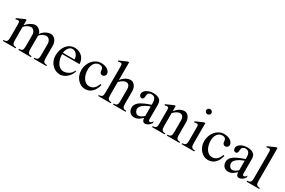

<svg xmlns="http://www.w3.org/2000/svg" viewBox="108 -1839 4435 2991"><g transform="rotate(30 2325.0 -343.0)"><path d="M87.9 -323.2Q87.9 -342.8 87.4 -356.7Q86.9 -370.6 84.2 -379.9Q81.5 -389.2 75.4 -393.6Q69.3 -397.9 58.1 -397.9Q50.3 -397.9 40.5 -396Q30.8 -394 17.1 -390.1L9.8 -408.2L147 -469.2H170.9V-374Q187 -393.1 207 -410.4Q227.1 -427.7 248.3 -440.7Q269.5 -453.6 290.8 -461.4Q312 -469.2 331.1 -469.2Q349.6 -469.2 368.7 -461.9Q387.7 -454.6 403.8 -441.7Q419.9 -428.7 431.4 -410.9Q442.9 -393.1 446.8 -372.1Q457.5 -392.1 475.6 -409.9Q493.7 -427.7 515.9 -440.9Q538.1 -454.1 562.7 -461.7Q587.4 -469.2 610.8 -469.2Q634.3 -469.2 655.3 -457.8Q676.3 -446.3 691.7 -426.8Q707 -407.2 716.1 -380.9Q725.1 -354.5 725.1 -325.2V-106.9Q725.1 -82.5 727.8 -65.7Q730.5 -48.8 738.3 -38.1Q746.1 -27.3 760.3 -22.7Q774.4 -18.1 796.9 -18.1V0H569.8V-18.1Q592.8 -18.1 606.9 -22.9Q621.1 -27.8 628.9 -38.6Q636.7 -49.3 639.4 -66.2Q642.1 -83 642.1 -106.9V-312Q642.1 -331.5 636 -348.9Q629.9 -366.2 619.6 -379.2Q609.4 -392.1 595.7 -399.7Q582 -407.2 566.9 -407.2Q549.8 -407.2 532.2 -402.1Q514.6 -397 498.5 -388.2Q482.4 -379.4 469.2 -367.4Q456.1 -355.5 448.2 -341.8V-106.9Q448.2 -82.5 450.9 -65.7Q453.6 -48.8 461.4 -38.1Q469.2 -27.3 483.4 -22.7Q497.6 -18.1 520 -18.1V0H293V-18.1Q315.9 -18.1 330.1 -22.9Q344.2 -27.8 352.1 -38.6Q359.9 -49.3 362.5 -66.2Q365.2 -83 365.2 -106.9V-312Q365.2 -331.5 359.1 -348.9Q353 -366.2 342.8 -379.2Q332.5 -392.1 318.8 -399.7Q305.2 -407.2 290 -407.2Q274.4 -407.2 257.3 -401.9Q240.2 -396.5 224.1 -387.7Q208 -378.9 194.1 -366.9Q180.2 -355 170.9 -341.8V-106.9Q170.9 -82.5 173.8 -65.7Q176.8 -48.8 184.6 -38.1Q192.4 -27.3 206.5 -22.7Q220.7 -18.1 243.2 -18.1V0H16.1V-18.1Q39.1 -18.1 53.2 -22.9Q67.4 -27.8 75 -38.6Q82.5 -49.3 85.2 -66.2Q87.9 -83 87.9 -106.9Z M1042 9.8Q999.5 9.8 962.4 -7.8Q925.3 -25.4 897.5 -55.4Q869.6 -85.4 853.5 -126Q837.4 -166.5 837.4 -212.9Q837.4 -268.6 852.1 -315.4Q866.7 -362.3 893.6 -396.5Q920.4 -430.7 958.5 -450Q996.6 -469.2 1043 -469.2Q1084 -469.2 1118.2 -454.6Q1152.3 -439.9 1177 -414.8Q1201.7 -389.6 1215.3 -356Q1229 -322.3 1229 -284.2H917Q917 -237.8 928 -196.8Q939 -155.8 958.5 -125.5Q978 -95.2 1005.1 -77.6Q1032.2 -60.1 1064.9 -60.1Q1091.8 -60.1 1117.7 -68.4Q1143.6 -76.7 1164.8 -90.8Q1186 -105 1201.2 -123.8Q1216.3 -142.6 1222.2 -164.1L1240.2 -161.1Q1231.4 -126 1211.4 -94.7Q1191.4 -63.5 1164.6 -40.3Q1137.7 -17.1 1106 -3.7Q1074.2 9.8 1042 9.8ZM1125 -308.1Q1125 -334.5 1116.7 -357.4Q1108.4 -380.4 1093.8 -397.7Q1079.1 -415 1059.3 -425Q1039.6 -435.1 1017.1 -435.1Q998.5 -435.1 981.2 -425Q963.9 -415 950.4 -397.7Q937 -380.4 928 -357.4Q918.9 -334.5 917 -308.1Z M1496.1 9.8Q1455.1 9.8 1419.4 -8.1Q1383.8 -25.9 1356.9 -56.6Q1330.1 -87.4 1314.7 -128.9Q1299.3 -170.4 1299.3 -217.8Q1299.3 -270 1316.4 -315.9Q1333.5 -361.8 1362.8 -395.8Q1392.1 -429.7 1431.6 -449.5Q1471.2 -469.2 1516.1 -469.2Q1551.3 -469.2 1580.8 -460.9Q1610.4 -452.6 1631.8 -438Q1653.3 -423.3 1665.3 -403.3Q1677.2 -383.3 1677.2 -359.9Q1677.2 -349.6 1672.4 -340.3Q1667.5 -331.1 1659.7 -324Q1651.9 -316.9 1642.1 -313Q1632.3 -309.1 1622.1 -309.1Q1610.8 -309.1 1601.8 -313.5Q1592.8 -317.9 1586.4 -325.2Q1580.1 -332.5 1576.7 -341.6Q1573.2 -350.6 1573.2 -359.9Q1573.2 -376 1570.1 -389.6Q1566.9 -403.3 1559.1 -413.6Q1551.3 -423.8 1537.6 -429.4Q1523.9 -435.1 1502.9 -435.1Q1474.6 -435.1 1452.1 -422.6Q1429.7 -410.2 1414.3 -388.7Q1398.9 -367.2 1390.6 -338.4Q1382.3 -309.6 1382.3 -276.9Q1382.3 -232.9 1392.8 -193.4Q1403.3 -153.8 1422.4 -124.3Q1441.4 -94.7 1468.3 -77.4Q1495.1 -60.1 1528.3 -60.1Q1557.6 -60.1 1579.6 -69.6Q1601.6 -79.1 1618.2 -95.7Q1634.8 -112.3 1647 -134Q1659.2 -155.8 1668.9 -180.2L1688 -173.8Q1677.7 -130.4 1659.9 -96.2Q1642.1 -62 1617.7 -38.6Q1593.3 -15.1 1562.7 -2.7Q1532.2 9.8 1496.1 9.8Z M1884.3 -376Q1921.9 -422.9 1962.9 -446Q2003.9 -469.2 2046.4 -469.2Q2068.4 -469.2 2087.4 -458.3Q2106.4 -447.3 2120.6 -428.5Q2134.8 -409.7 2143.1 -384.3Q2151.4 -358.9 2151.4 -330.1V-106.9Q2151.4 -82.5 2154.1 -65.7Q2156.7 -48.8 2164.6 -38.1Q2172.4 -27.3 2186.5 -22.7Q2200.7 -18.1 2223.1 -18.1V0H1996.1V-18.1Q2019 -18.1 2033.2 -22.9Q2047.4 -27.8 2055.2 -38.6Q2063 -49.3 2065.7 -66.2Q2068.4 -83 2068.4 -106.9V-314.9Q2068.4 -360.4 2049.6 -383.8Q2030.8 -407.2 2001.5 -407.2Q1988.3 -407.2 1973.6 -402.6Q1959 -397.9 1943.6 -389.2Q1928.2 -380.4 1913.1 -368.2Q1897.9 -356 1884.3 -340.8V-106.9Q1884.3 -82.5 1887.2 -65.7Q1890.1 -48.8 1897.9 -38.1Q1905.8 -27.3 1919.7 -22.7Q1933.6 -18.1 1956.1 -18.1V0H1729.5V-18.1Q1752.4 -18.1 1766.6 -22.9Q1780.8 -27.8 1788.3 -38.6Q1795.9 -49.3 1798.6 -66.2Q1801.3 -83 1801.3 -106.9V-549.8Q1801.3 -569.3 1800.8 -583.5Q1800.3 -597.7 1797.6 -606.9Q1794.9 -616.2 1788.8 -620.6Q1782.7 -625 1771.5 -625Q1763.7 -625 1753.7 -623Q1743.7 -621.1 1730.5 -617.2L1723.1 -634.8L1860.4 -695.8H1884.3Z M2602.5 -86.9Q2602.5 -72.8 2607.9 -62.3Q2613.3 -51.8 2625.5 -51.8Q2642.6 -51.8 2654.1 -63.5Q2665.5 -75.2 2676.3 -91.8V-58.1Q2668.5 -44.4 2657.7 -32.2Q2647 -20 2633.5 -10.7Q2620.1 -1.5 2604 4.2Q2587.9 9.8 2569.3 9.8Q2556.2 9.8 2546.6 2.9Q2537.1 -3.9 2531.2 -14.4Q2525.4 -24.9 2522.5 -37.8Q2519.5 -50.8 2519.5 -63Q2504.9 -50.3 2490.7 -37.6Q2476.6 -24.9 2460 -14.2Q2443.4 -3.4 2423.1 3.2Q2402.8 9.8 2376.5 9.8Q2351.6 9.8 2331.8 1Q2312 -7.8 2298.1 -23.2Q2284.2 -38.6 2276.9 -59.6Q2269.5 -80.6 2269.5 -105Q2269.5 -131.8 2280.5 -154.1Q2291.5 -176.3 2310.3 -194.6Q2329.1 -212.9 2354 -227.8Q2378.9 -242.7 2406.5 -255.1Q2434.1 -267.6 2463.1 -277.8Q2492.2 -288.1 2519.5 -297.9V-326.2Q2519.5 -357.4 2513.9 -379.2Q2508.3 -400.9 2497.8 -414.1Q2487.3 -427.2 2472.2 -433.1Q2457 -439 2438.5 -439Q2417.5 -439 2404.1 -432.9Q2390.6 -426.8 2383.1 -417Q2375.5 -407.2 2372.8 -394.8Q2370.1 -382.3 2370.1 -369.1Q2370.1 -356.9 2368.4 -345.9Q2366.7 -335 2362.1 -326.4Q2357.4 -317.9 2349.4 -313Q2341.3 -308.1 2329.1 -308.1Q2309.6 -308.1 2297.4 -323.2Q2285.2 -338.4 2285.2 -361.8Q2285.2 -384.8 2298.8 -404.3Q2312.5 -423.8 2335.7 -438.2Q2358.9 -452.6 2389.4 -460.9Q2419.9 -469.2 2454.1 -469.2Q2495.1 -469.2 2523.4 -460.4Q2551.8 -451.7 2569.3 -435.8Q2586.9 -419.9 2594.7 -397.5Q2602.5 -375 2602.5 -347.2ZM2519.5 -268.1Q2492.7 -258.8 2463.4 -244.9Q2434.1 -231 2409.4 -213.4Q2384.8 -195.8 2368.7 -174.6Q2352.5 -153.3 2352.5 -128.9Q2352.5 -111.8 2358.2 -96.9Q2363.8 -82 2373.3 -70.6Q2382.8 -59.1 2395 -52.5Q2407.2 -45.9 2420.4 -45.9Q2434.1 -45.9 2446.8 -49.8Q2459.5 -53.7 2471.4 -60.8Q2483.4 -67.9 2495.1 -76.9Q2506.8 -85.9 2519.5 -96.2Z M2770 -323.2Q2770 -342.8 2769.5 -356.7Q2769 -370.6 2766.4 -379.9Q2763.7 -389.2 2757.6 -393.6Q2751.5 -397.9 2740.2 -397.9Q2732.4 -397.9 2722.7 -396Q2712.9 -394 2699.2 -390.1L2691.9 -408.2L2829.1 -469.2H2853V-376Q2891.1 -422.9 2931.9 -446Q2972.7 -469.2 3015.1 -469.2Q3037.1 -469.2 3056.2 -458.3Q3075.2 -447.3 3089.4 -428.5Q3103.5 -409.7 3111.8 -384.3Q3120.1 -358.9 3120.1 -330.1V-106.9Q3120.1 -82.5 3123 -65.7Q3126 -48.8 3133.8 -38.1Q3141.6 -27.3 3155.5 -22.7Q3169.4 -18.1 3191.9 -18.1V0H2965.3V-18.1Q2988.3 -18.1 3002.4 -22.9Q3016.6 -27.8 3024.2 -38.6Q3031.7 -49.3 3034.4 -66.2Q3037.1 -83 3037.1 -106.9V-314.9Q3037.1 -360.4 3018.3 -383.8Q2999.5 -407.2 2970.2 -407.2Q2957 -407.2 2942.4 -402.6Q2927.7 -397.9 2912.4 -389.2Q2897 -380.4 2881.8 -368.2Q2866.7 -356 2853 -340.8V-106.9Q2853 -82.5 2856 -65.7Q2858.9 -48.8 2866.7 -38.1Q2874.5 -27.3 2888.7 -22.7Q2902.8 -18.1 2925.3 -18.1V0H2698.2V-18.1Q2721.2 -18.1 2735.4 -22.9Q2749.5 -27.8 2757.1 -38.6Q2764.6 -49.3 2767.3 -66.2Q2770 -83 2770 -106.9Z M3344.2 -695.8Q3354 -695.8 3362.5 -692.1Q3371.1 -688.5 3377.7 -682.1Q3384.3 -675.8 3388.2 -667.5Q3392.1 -659.2 3392.1 -649.9Q3392.1 -640.6 3388.2 -632.3Q3384.3 -624 3377.7 -617.7Q3371.1 -611.3 3362.5 -607.7Q3354 -604 3344.2 -604Q3334.5 -604 3325.9 -607.7Q3317.4 -611.3 3310.8 -617.7Q3304.2 -624 3300.3 -632.3Q3296.4 -640.6 3296.4 -649.9Q3296.4 -659.2 3300.3 -667.5Q3304.2 -675.8 3310.8 -682.1Q3317.4 -688.5 3325.9 -692.1Q3334.5 -695.8 3344.2 -695.8ZM3303.2 -323.2Q3303.2 -342.8 3302.7 -356.7Q3302.2 -370.6 3299.6 -379.9Q3296.9 -389.2 3290.8 -393.6Q3284.7 -397.9 3273.4 -397.9Q3265.6 -397.9 3255.6 -396Q3245.6 -394 3232.4 -390.1L3225.1 -408.2L3362.3 -469.2H3386.2V-106.9Q3386.2 -82.5 3389.2 -65.7Q3392.1 -48.8 3399.9 -38.1Q3407.7 -27.3 3421.6 -22.7Q3435.5 -18.1 3458 -18.1V0H3231V-18.1Q3253.9 -18.1 3268.1 -22.9Q3282.2 -27.8 3290 -38.6Q3297.9 -49.3 3300.5 -66.2Q3303.2 -83 3303.2 -106.9Z M3707 9.8Q3666 9.8 3630.4 -8.1Q3594.7 -25.9 3567.9 -56.6Q3541 -87.4 3525.6 -128.9Q3510.3 -170.4 3510.3 -217.8Q3510.3 -270 3527.3 -315.9Q3544.4 -361.8 3573.7 -395.8Q3603 -429.7 3642.6 -449.5Q3682.1 -469.2 3727.1 -469.2Q3762.2 -469.2 3791.7 -460.9Q3821.3 -452.6 3842.8 -438Q3864.3 -423.3 3876.2 -403.3Q3888.2 -383.3 3888.2 -359.9Q3888.2 -349.6 3883.3 -340.3Q3878.4 -331.1 3870.6 -324Q3862.8 -316.9 3853 -313Q3843.3 -309.1 3833 -309.1Q3821.8 -309.1 3812.7 -313.5Q3803.7 -317.9 3797.4 -325.2Q3791 -332.5 3787.6 -341.6Q3784.2 -350.6 3784.2 -359.9Q3784.2 -376 3781 -389.6Q3777.8 -403.3 3770 -413.6Q3762.2 -423.8 3748.5 -429.4Q3734.9 -435.1 3713.9 -435.1Q3685.5 -435.1 3663.1 -422.6Q3640.6 -410.2 3625.2 -388.7Q3609.9 -367.2 3601.6 -338.4Q3593.3 -309.6 3593.3 -276.9Q3593.3 -232.9 3603.8 -193.4Q3614.3 -153.8 3633.3 -124.3Q3652.3 -94.7 3679.2 -77.4Q3706.1 -60.1 3739.3 -60.1Q3768.6 -60.1 3790.5 -69.6Q3812.5 -79.1 3829.1 -95.7Q3845.7 -112.3 3857.9 -134Q3870.1 -155.8 3879.9 -180.2L3898.9 -173.8Q3888.7 -130.4 3870.8 -96.2Q3853 -62 3828.6 -38.6Q3804.2 -15.1 3773.7 -2.7Q3743.2 9.8 3707 9.8Z M4293.5 -86.9Q4293.5 -72.8 4298.8 -62.3Q4304.2 -51.8 4316.4 -51.8Q4333.5 -51.8 4345 -63.5Q4356.4 -75.2 4367.2 -91.8V-58.1Q4359.4 -44.4 4348.6 -32.2Q4337.9 -20 4324.5 -10.7Q4311 -1.5 4294.9 4.2Q4278.8 9.8 4260.3 9.8Q4247.1 9.8 4237.5 2.9Q4228 -3.9 4222.2 -14.4Q4216.3 -24.9 4213.4 -37.8Q4210.4 -50.8 4210.4 -63Q4195.8 -50.3 4181.6 -37.6Q4167.5 -24.9 4150.9 -14.2Q4134.3 -3.4 4114 3.2Q4093.8 9.8 4067.4 9.8Q4042.5 9.8 4022.7 1Q4002.9 -7.8 3989 -23.2Q3975.1 -38.6 3967.8 -59.6Q3960.4 -80.6 3960.4 -105Q3960.4 -131.8 3971.4 -154.1Q3982.4 -176.3 4001.2 -194.6Q4020 -212.9 4044.9 -227.8Q4069.8 -242.7 4097.4 -255.1Q4125 -267.6 4154.1 -277.8Q4183.1 -288.1 4210.4 -297.9V-326.2Q4210.4 -357.4 4204.8 -379.2Q4199.2 -400.9 4188.7 -414.1Q4178.2 -427.2 4163.1 -433.1Q4147.9 -439 4129.4 -439Q4108.4 -439 4095 -432.9Q4081.5 -426.8 4074 -417Q4066.4 -407.2 4063.7 -394.8Q4061 -382.3 4061 -369.1Q4061 -356.9 4059.3 -345.9Q4057.6 -335 4053 -326.4Q4048.3 -317.9 4040.3 -313Q4032.2 -308.1 4020 -308.1Q4000.5 -308.1 3988.3 -323.2Q3976.1 -338.4 3976.1 -361.8Q3976.1 -384.8 3989.7 -404.3Q4003.4 -423.8 4026.6 -438.2Q4049.8 -452.6 4080.3 -460.9Q4110.8 -469.2 4145 -469.2Q4186 -469.2 4214.4 -460.4Q4242.7 -451.7 4260.3 -435.8Q4277.8 -419.9 4285.6 -397.5Q4293.5 -375 4293.5 -347.2ZM4210.4 -268.1Q4183.6 -258.8 4154.3 -244.9Q4125 -231 4100.3 -213.4Q4075.7 -195.8 4059.6 -174.6Q4043.5 -153.3 4043.5 -128.9Q4043.5 -111.8 4049.1 -96.9Q4054.7 -82 4064.2 -70.6Q4073.7 -59.1 4085.9 -52.5Q4098.1 -45.9 4111.3 -45.9Q4125 -45.9 4137.7 -49.8Q4150.4 -53.7 4162.4 -60.8Q4174.3 -67.9 4186 -76.9Q4197.8 -85.9 4210.4 -96.2Z M4554.2 -106.9Q4554.2 -82.5 4556.9 -65.7Q4559.6 -48.8 4567.4 -38.1Q4575.2 -27.3 4589.4 -22.7Q4603.5 -18.1 4626 -18.1V0H4398.9V-18.1Q4421.9 -18.1 4436 -22.9Q4450.2 -27.8 4458 -38.6Q4465.8 -49.3 4468.5 -66.2Q4471.2 -83 4471.2 -106.9V-549.8Q4471.2 -569.3 4470.7 -583.5Q4470.2 -597.7 4467.3 -606.9Q4464.4 -616.2 4458.3 -620.6Q4452.1 -625 4440.9 -625Q4433.6 -625 4423.6 -623Q4413.6 -621.1 4399.9 -617.2L4393.1 -634.8L4530.3 -695.8H4554.2Z"/></g></svg>

Font: Tunjung putih
Style: Regular
Weight: 400
Designer: R.S. Wihananto
Foundry: R.S. Wihananto
Version: Version 2.0.1